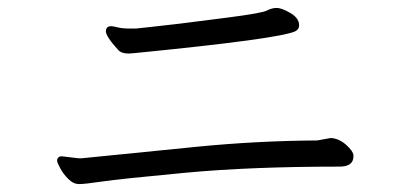

<svg xmlns="http://www.w3.org/2000/svg" viewBox="-20 -588 1040 484"><path d="M780 -234 813 -240H816Q836 -238 853 -222.5Q870 -207 871 -197V-194Q871 -168 836 -168Q612 -168 447 -152.5Q282 -137 238 -130.5Q194 -124 179.5 -124Q165 -124 152 -137Q139 -150 131.5 -164.5Q124 -179 124 -182Q124 -194 136 -194L178 -189H186Q323 -203 475.5 -218Q628 -233 780 -234ZM278 -462Q247 -496 247 -509Q247 -522 260 -522Q265 -522 276.5 -519Q288 -516 309 -516H322Q330 -517 359.5 -520Q389 -523 430 -528Q471 -533 556 -544Q641 -555 653 -561.5Q665 -568 677.5 -568Q690 -568 711.5 -555.5Q733 -543 734 -526V-524Q734 -514 724 -509Q683 -490 318 -454L304 -453Q286 -453 278 -462Z"/></svg>

Font: LXGW WenKai Mono Lite
Style: Regular
Weight: 400
Monospace: yes
Designer: LXGW / Fontworks Inc.
Foundry: LXGW / Fontworks Inc.
Version: Version 1.520; June 14, 2025